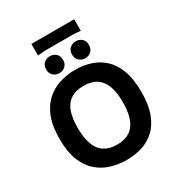

<svg xmlns="http://www.w3.org/2000/svg" viewBox="-233 -1173 1244 1337"><g transform="rotate(-30 389.0 -504.0)"><path d="M497 -746Q469 -746 449 -764.5Q429 -783 429 -814Q429 -846 449 -864Q469 -882 497 -882Q526 -882 545.5 -864Q565 -846 565 -814Q565 -783 545.5 -764.5Q526 -746 497 -746ZM289 -746Q261 -746 241 -764.5Q221 -783 221 -814Q221 -846 241 -864Q261 -882 289 -882Q318 -882 337.5 -864Q357 -846 357 -814Q357 -783 337.5 -764.5Q318 -746 289 -746ZM221 -1020H565V-927L513 -932H273L221 -927ZM394 12Q330 12 270 -6Q210 -24 162.5 -65.5Q115 -107 87.5 -176Q60 -245 60 -348Q60 -451 87.5 -521Q115 -591 162.5 -633Q210 -675 270 -693.5Q330 -712 394 -712Q459 -712 517 -693.5Q575 -675 620.5 -633Q666 -591 692 -521Q718 -451 718 -348Q718 -246 692 -176.5Q666 -107 621 -65.5Q576 -24 517.5 -6Q459 12 394 12ZM389 -114Q451 -114 491 -140Q531 -166 550.5 -219Q570 -272 570 -352Q570 -433 550 -484.5Q530 -536 490 -561Q450 -586 389 -586Q328 -586 287.5 -561Q247 -536 227.5 -484.5Q208 -433 208 -353Q208 -273 227.5 -219.5Q247 -166 287.5 -140Q328 -114 389 -114Z"/></g></svg>

Font: AR One Sans
Style: Bold
Weight: 700
Designer: Niteesh Yadav
Foundry: Niteesh Yadav
Version: Version 1.001;gftools[0.9.33]